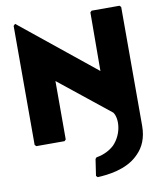

<svg xmlns="http://www.w3.org/2000/svg" viewBox="-114 -925 1104 1301"><g transform="rotate(-10 438.0 -274.0)"><path d="M469 152H467L458 162L441 276L451 286H454C516 283 648 271 730 190L738 182C780 140 808 80 808 -5V-822L798 -832H606L596 -822L594 -419L80 -834L68 -822V-3L78 7H272L282 -3V-405L631 -126C662 -85 660 21 590 94C562 120 522 143 469 152Z"/></g></svg>

Font: Hussar Woodtype
Style: Ultra
Weight: 900
Foundry: Cannot Into Space Fonts
Version: Version 1.07